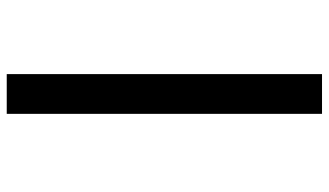

<svg xmlns="http://www.w3.org/2000/svg" viewBox="-223 -557 976 570"><g transform="rotate(90 265.0 -272.0)"><path d="M200 -740H318V196H200Z"/></g></svg>

Font: Panefresco 800wt
Style: Regular
Weight: 800
Designer: Campivisivi
Foundry: Campivisivi & Chank Co
Version: Version 1.001